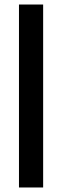

<svg xmlns="http://www.w3.org/2000/svg" viewBox="-20 -830 269 850"><path d="M64 0V-810H171V0Z"/></svg>

Font: Oswald
Style: Regular
Weight: 400
Designer: Vernon Adams
Foundry: Vernon Adams
Version: Version 4.103; ttfautohint (v1.8.3)